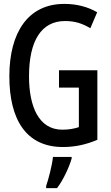

<svg xmlns="http://www.w3.org/2000/svg" viewBox="-20 -745 570 986"><path d="M303 10C367 10 423 -3 480 -27V-384H283V-295H385V-92C360 -84 334 -79 300 -79C179 -79 129 -198 129 -353C129 -535 192 -637 314 -637C364 -637 402 -625 444 -600L479 -682C431 -710 374 -725 310 -725C124 -725 28 -578 28 -353C28 -133 113 10 303 10ZM217 210V221H273C306 178 336 111 348 69V61H252C248 103 229 175 217 210Z"/></svg>

Font: Noto Sans Mono Condensed Medium
Style: Regular
Weight: 500
Width: 3
Designer: Monotype Design Team
Foundry: Monotype Imaging Inc.
Version: Version 2.014